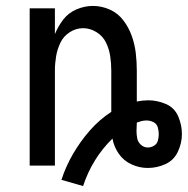

<svg xmlns="http://www.w3.org/2000/svg" viewBox="-20 -558 633 647"><path d="M260 69Q275 23 300 -17.5Q325 -58 359 -91Q364 -63 380.5 -39.5Q397 -16 423.5 -4Q450 8 478 8Q509 8 537.5 -5Q566 -18 579.5 -47Q593 -76 593 -106Q593 -137 580.5 -166Q568 -195 539 -207.5Q510 -220 480 -220Q461 -220 441 -216V-320Q441 -350 437.5 -379.5Q434 -409 424 -437Q414 -465 396 -489Q378 -513 350.5 -525.5Q323 -538 293 -538Q265 -538 238 -526.5Q211 -515 193.5 -492.5Q176 -470 165 -443V-530H80V0H165V-320Q165 -344 169 -368Q173 -392 183.5 -414Q194 -436 215 -449.5Q236 -463 260 -463Q284 -463 305.5 -449.5Q327 -436 337.5 -414Q348 -392 351.5 -368Q355 -344 355 -320V-181Q315 -155 283 -118.5Q251 -82 226.5 -40Q202 2 187 48ZM478 -61Q465 -61 455 -70Q445 -79 442.5 -91.5Q440 -104 440 -117Q440 -124 440.5 -130.5Q441 -137 441 -144V-145Q449 -148 457 -150Q465 -152 474 -152Q486 -152 497 -146.5Q508 -141 511.5 -129.5Q515 -118 515 -106Q515 -95 512 -84Q509 -73 499 -67Q489 -61 478 -61Z"/></svg>

Font: Iosevka Sparkle
Style: Regular
Weight: 400
Designer: Belleve Invis
Foundry: Belleve Invis
Version: Version 4.5.0; ttfautohint (v1.8.3)